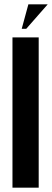

<svg xmlns="http://www.w3.org/2000/svg" viewBox="-20 -873 242 893"><path d="M38 -699H160V0H38ZM81 -739 112 -853H202L102 -739Z"/></svg>

Font: Moniqa Black Heading
Style: Regular
Weight: 900
Designer: Rajesh Rajput
Foundry: Rajesh Rajput
Version: Version 1.000